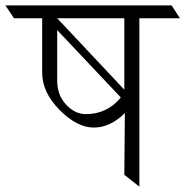

<svg xmlns="http://www.w3.org/2000/svg" viewBox="-72 -695 690 715"><path d="M447 -627V0L391 -44L393 -274Q339 -220 277 -220Q215 -220 150 -285.5Q85 -351 85 -425V-627H-20L-52 -675H567L598 -627ZM248 -270Q327 -270 378 -332L141 -583V-394Q141 -341 174 -305.5Q207 -270 248 -270ZM391 -627H141L391 -361Z"/></svg>

Font: Halant Light
Style: Regular
Weight: 300
Designer: Hitesh Malaviya (Devanagari), Satya Rajpurohit (Latin)
Foundry: Indian Type Foundry
Version: Version 1.101;PS 1.0;hotconv 1.0.78;makeotf.lib2.5.61930; tt